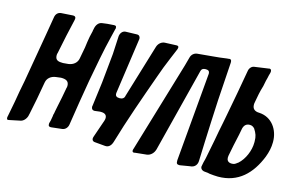

<svg xmlns="http://www.w3.org/2000/svg" viewBox="-93 -978 1850 1202"><g transform="rotate(15 832.0 -377.0)"><path d="M104 -22C122 -26 138 -44 144 -67L143 -66L146 -77C153 -112 160 -146 167 -181L187 -293V-292C191 -319 214 -339 246 -343L278 -347C307 -347 330 -341 330 -308C330 -303 329 -298 328 -294V-296C321 -253 312 -211 303 -168C301 -156 298 -145 296 -133C295 -126 294 -118 291 -110C291 -105 290 -99 289 -94C288 -87 286 -79 285 -71L280 -53C280 -51 280 -48 280 -44C280 -33 288 -31 297 -31C321 -34 345 -36 368 -39C387 -41 402 -57 405 -78C420 -177 436 -276 453 -374C471 -470 491 -582 514 -673L527 -727C529 -731 529 -733 529 -735C529 -747 527 -751 514 -751L471 -748C461 -747 449 -745 440 -744C415 -742 401 -720 397 -697L394 -683C394 -681 394 -678 393 -676C387 -653 382 -629 379 -606C378 -594 376 -580 374 -569L360 -494C355 -465 331 -446 300 -442L266 -439C237 -439 215 -443 215 -476C215 -481 216 -486 217 -490V-488C225 -529 234 -569 242 -609L267 -719C268 -723 268 -726 268 -729C268 -740 259 -743 250 -743L173 -738C154 -736 140 -722 137 -700L118 -587C100 -485 83 -386 63 -267C53 -219 45 -173 37 -125L18 -26C17 -25 17 -22 17 -18C17 -10 20 -6 25 -6C28 -6 30 -7 32 -7Z M849 -727C828 -726 809 -710 802 -688L696 -338L697 -339C693 -325 683 -318 665 -318C646 -318 637 -325 637 -340V-344L688 -702C688 -705 689 -707 689 -709C689 -722 682 -732 668 -732H665L594 -730C576 -729 562 -714 559 -692C557 -654 555 -614 553 -575L534 -384L514 -229C513 -227 513 -224 513 -222C513 -210 520 -201 531 -201H536L568 -205H575C600 -205 613 -195 613 -175C613 -170 612 -165 610 -158L571 -45C569 -39 568 -35 568 -31C568 -23 572 -13 587 -12L655 -6H661C676 -6 692 -18 699 -40V-39C746 -199 802 -355 858 -512C873 -554 887 -593 909 -644L935 -706C937 -711 938 -715 938 -720C938 -724 936 -730 926 -730H923Z M1280 -712V-718C1280 -728 1275 -734 1268 -734C1266 -734 1264 -734 1261 -733L1249 -732C1220 -728 1190 -724 1161 -722L1063 -713C1043 -711 1027 -697 1022 -677L1007 -622L832 -36C830 -31 829 -27 829 -23C829 -17 832 -12 839 -12C841 -12 843 -12 845 -13L922 -21C944 -24 964 -42 971 -67V-66C1017 -249 1064 -432 1110 -614C1113 -627 1123 -633 1138 -633H1141C1157 -633 1165 -626 1165 -611L1115 -38V-32C1115 -14 1120 -10 1137 -10L1197 -20C1202 -21 1207 -22 1211 -22C1232 -26 1246 -43 1247 -66C1250 -150 1253 -236 1257 -320L1264 -465Z M1535 -456C1500 -456 1488 -474 1488 -496V-503L1490 -515C1496 -550 1503 -587 1514 -622V-621C1516 -634 1519 -647 1522 -661C1523 -665 1525 -672 1527 -680C1529 -690 1532 -704 1536 -716C1537 -720 1537 -722 1537 -725C1537 -733 1533 -740 1525 -740C1525 -740 1523 -739 1520 -739L1428 -726C1413 -724 1399 -710 1396 -691C1379 -591 1360 -490 1341 -390C1338 -373 1335 -356 1331 -338C1323 -299 1315 -259 1308 -218C1300 -177 1292 -137 1285 -101C1284 -96 1283 -91 1282 -87C1278 -73 1275 -61 1273 -48C1272 -44 1271 -40 1271 -37C1271 -27 1277 -17 1291 -13C1293 -13 1294 -13 1296 -12L1306 -11C1314 -11 1324 -9 1332 -7H1331C1351 -5 1370 -3 1387 -3C1518 -3 1597 -84 1644 -201C1657 -235 1664 -268 1664 -299V-303C1664 -381 1616 -451 1535 -456ZM1469 -108C1463 -105 1456 -104 1449 -104C1422 -104 1416 -121 1416 -135C1416 -138 1416 -142 1417 -147C1426 -195 1436 -243 1447 -291C1449 -304 1452 -319 1455 -333C1461 -356 1474 -368 1497 -368C1509 -368 1519 -363 1528 -353C1545 -326 1552 -309 1552 -275V-268C1552 -217 1527 -155 1488 -121C1484 -119 1481 -116 1478 -114C1477 -113 1476 -112 1472 -110Z"/></g></svg>

Font: Bangerz
Style: Regular
Weight: 400
Designer: vernon adams
Foundry: Vernon Adams
Version: Version 2.10;December 28, 2023;FontCreator 13.0.0.2683 64-bi